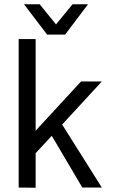

<svg xmlns="http://www.w3.org/2000/svg" viewBox="-20 -884 531 905"><path d="M148 1 68 0V-700H148V-268L362 -500H460L273 -297L460 0H368L224 -244L148 -162ZM395 -864 287 -721H202L93 -864H167L244 -769L322 -864Z"/></svg>

Font: Epunda Sans
Style: Regular
Weight: 400
Designer: Simon Atzbach
Foundry: typofactur
Version: Version 2.204; ttfautohint (v1.8.4.7-5d5b)